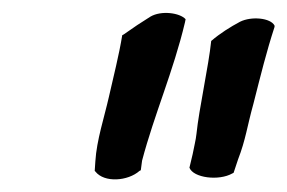

<svg xmlns="http://www.w3.org/2000/svg" viewBox="-20 -782 449 300"><path d="M129 -530 128 -515 129 -514C143 -496 180 -499 198 -515L200 -516L202 -531C221 -603 251 -671 269 -747L270 -752C261 -762 232 -766 215 -756C202 -748 187 -738 173 -728L171 -727C166 -696 157 -661 150 -630C143 -599 131 -563 129 -530ZM276 -520C282 -504 322 -499 343 -511L345 -512L352 -533C364 -564 366 -584 376 -620C388 -667 396 -700 409 -740V-742C403 -754 373 -757 355 -748C340 -740 324 -730 310 -718C306 -679 291 -612 287 -573C286 -563 283 -552 281 -541Z"/></svg>

Font: Hussar Pisanka
Style: SbdKur
Weight: 600
Designer: Robert Jablonski
Foundry: Cannot Into Space Fonts
Version: Version 1.070